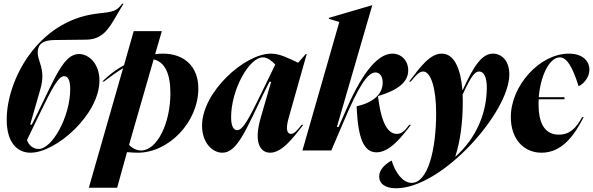

<svg xmlns="http://www.w3.org/2000/svg" viewBox="-20 -808 3186 1031"><path d="M325 -399C342 -399 357 -383 357 -329C357 -183 261 -8 187 -8C155 -8 132 -33 125 -56L191 -193C261 -338 294 -399 325 -399ZM16 -166C16 -39 75 12 144 12C281 12 514 -193 514 -376C514 -465 458 -518 404 -518C324 -518 278 -398 181 -199L151 -139H142L197 -330C229 -442 177 -479 183 -536C187 -571 210 -592 271 -593L442 -595C529 -596 562 -650 603 -720L643 -788H636C613 -758 599 -748 551 -741L494 -734C179 -692 16 -376 16 -166Z M698 -641 646 -458C604 -435 564 -405 529 -370H538C573 -397 608 -422 641 -442L457 200H609L662 9C687 11 707 12 720 12C886 12 1045 -152 1045 -333C1045 -454 966 -520 855 -520C841 -520 828 -519 813 -517L849 -641ZM673 -30 805 -489C863 -476 895 -416 895 -308C895 -143 822 0 738 0C714 0 691 -11 673 -30Z M1253 -109C1237 -109 1221 -125 1221 -179C1221 -325 1317 -500 1392 -500C1419 -500 1443 -477 1458 -461L1387 -315C1317 -171 1285 -109 1253 -109ZM1065 -133C1065 -42 1120 12 1174 12C1254 12 1300 -110 1397 -309L1427 -369H1436L1380 -176C1340 -38 1380 12 1431 12C1496 12 1558 -73 1609 -138H1600C1578 -111 1561 -89 1543 -89C1525 -89 1510 -107 1531 -178L1627 -518H1622L1581 -471C1524 -498 1481 -520 1435 -520C1294 -520 1065 -314 1065 -133Z M1604 0H1759L1825 -154C1905 -344 1954 -419 1996 -419C2016 -419 2035 -402 2035 -365C2035 -303 1986 -258 1895 -237L1896 -217C1904 -65 1934 10 2002 10C2073 10 2137 -73 2187 -138H2178C2154 -107 2138 -89 2111 -89C2070 -89 2031 -131 2012 -275L2010 -290V-292C2117 -324 2172 -367 2172 -430C2172 -483 2135 -520 2087 -520C1999 -520 1912 -392 1830 -199L1798 -126H1789L1979 -780H1978L1746 -712V-707L1802 -690Z M2016 140C2016 176 2045 203 2107 203C2355 203 2715 -206 2715 -408C2715 -483 2673 -520 2627 -520C2569 -520 2525 -457 2465 -325H2463C2454 -437 2420 -520 2352 -520C2288 -520 2236 -447 2177 -370H2186C2212 -402 2230 -424 2252 -424C2295 -424 2322 -330 2322 -200C2322 -7 2279 174 2190 174C2143 174 2102 118 2083 54C2048 73 2016 103 2016 140ZM2425 32C2450 -45 2465 -144 2465 -261C2465 -274 2465 -287 2464 -300C2514 -409 2533 -424 2553 -424C2575 -424 2594 -400 2594 -339C2594 -199 2537 -67 2427 32Z M2723 -179C2723 -63 2791 12 2888 12C2996 12 3063 -78 3114 -179H3106C3073 -119 3039 -85 2981 -85C2918 -85 2872 -127 2872 -248C2872 -257 2872 -266 2873 -275H3011V-286H2873C2882 -400 2930 -500 2986 -500C3026 -500 3056 -443 3087 -345C3113 -357 3145 -391 3145 -434C3145 -478 3111 -520 3035 -520C2878 -520 2723 -348 2723 -179Z"/></svg>

Font: Nyght Serif Bold Italic
Style: Regular
Weight: 700
Italic angle: -16°
Designer: Maksym Kobuzan
Version: Version 0.410;Glyphs 3.1.2 (3151)